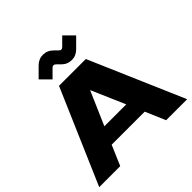

<svg xmlns="http://www.w3.org/2000/svg" viewBox="-218 -1073 1266 1266"><g transform="rotate(-45 415.0 -440.0)"><path d="M5 0 290 -660H540L825 0H629L569 -140H261L201 0ZM313 -260H517L415 -495ZM225 -785 290 -850Q320 -880 359 -880Q400 -880 430 -850L454 -826Q462 -818 470 -818Q478 -818 486 -826L540 -880L605 -815L540 -750Q510 -720 471 -720Q430 -720 400 -750L376 -774Q368 -782 360 -782Q352 -782 344 -774L290 -720Z"/></g></svg>

Font: Xolonium
Style: Bold
Weight: 700
Designer: Severin Meyer
Version: Version 4.2